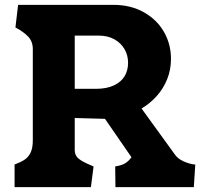

<svg xmlns="http://www.w3.org/2000/svg" viewBox="-20 -770 844 790"><path d="M115 -192.5V-568Q115 -599.5 95.8 -619.5Q76.5 -639.5 43.5 -657L54.5 -750H446.5Q517.5 -750 571.5 -719.8Q625.5 -689.5 654.5 -639Q683.5 -588.5 683.5 -528Q683.5 -483 667.8 -444Q652 -405 624.8 -374.8Q597.5 -344.5 562.5 -323.5L699 -135Q710 -118 733.5 -107Q757 -96 780.5 -93H783.5L777.5 0H455L454 -85Q457 -85 458 -86Q483 -90 496.8 -99.2Q510.5 -108.5 521 -123L412 -281L287.5 -284.5V-152Q287.5 -130 304 -116.8Q320.5 -103.5 355 -89.5L365 -85L354 0H40V-93Q65.5 -102.5 81.5 -113.2Q97.5 -124 106.2 -142.8Q115 -161.5 115 -192.5ZM507 -511.5Q507 -542.5 492.2 -568Q477.5 -593.5 450.2 -608.5Q423 -623.5 386 -623.5H287.5V-404.5H374Q419 -404.5 449 -418.8Q479 -433 493 -457Q507 -481 507 -511.5Z"/></svg>

Font: TMT Limkin
Style: Regular
Weight: 400
Designer: Gabriel Drozdov
Version: Version 1.000;Glyphs 3.1.2 (3151)